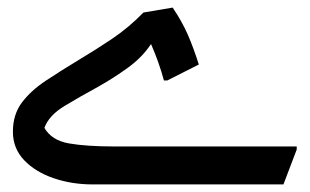

<svg xmlns="http://www.w3.org/2000/svg" viewBox="-20 -486 817 506"><path d="M14 -139Q14 -184 37.5 -215.5Q61 -247 101 -273.5Q141 -300 189 -329Q231 -354 275 -383.5Q319 -413 358 -453L435 -466Q460 -429 475 -394.5Q490 -360 504 -316L421 -274H412Q399 -322 378 -370Q355 -335 317 -307.5Q279 -280 238 -257Q192 -232 150.5 -207Q109 -182 97 -149Q116 -116 162 -108Q208 -100 282 -100H762V-92L727 0H224Q169 0 121 -16.5Q73 -33 43.5 -64Q14 -95 14 -139Z"/></svg>

Font: Kufam Medium
Style: Regular
Weight: 500
Designer: Wael Morcos, Artur Schmal
Foundry: Original Type
Version: Version 1.300; ttfautohint (v1.8.3)